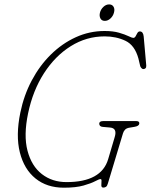

<svg xmlns="http://www.w3.org/2000/svg" viewBox="-20 -858 700 892"><path d="M466 -714Q505.5 -714 533 -706Q560.5 -698 577 -690Q593.5 -682 599 -682Q606 -682 610 -689.5Q614 -697 618.2 -704.5Q622.5 -712 629.5 -712Q645 -712 647.5 -689L659.5 -553.5Q660 -544.5 655.8 -540.8Q651.5 -537 646 -537Q641 -537 636.8 -542Q632.5 -547 631.5 -550.5L623 -586.5Q606 -648 562.8 -668.5Q519.5 -689 466.5 -689Q381.5 -689 308.8 -643.5Q236 -598 184.2 -517.5Q132.5 -437 110.5 -331.5Q89 -229 107.8 -157.8Q126.5 -86.5 174.5 -49.2Q222.5 -12 289 -12Q451 -12 482.5 -118.5L513 -221.5Q525.5 -262.5 491.5 -265.5L457 -268.5Q441 -270 441 -284Q441.5 -295.5 460 -295.5H613Q629 -295.5 627 -283Q625.5 -272 603.5 -268.5L582.5 -265Q568.5 -263 561.5 -256Q554.5 -249 551.5 -239L481 -5Q478 6 472.5 9.8Q467 13.5 460 13.5Q451 13.5 450.8 3.5Q450.5 -6.5 451.5 -16.2Q452.5 -26 447 -26Q440.5 -26 421.8 -16Q403 -6 367.8 4Q332.5 14 276.5 14Q198 14 145 -28.8Q92 -71.5 72.2 -150Q52.5 -228.5 74.5 -335Q91 -415.5 127.5 -484.2Q164 -553 216.2 -604.5Q268.5 -656 332 -685Q395.5 -714 466 -714ZM467 -761Q452.5 -761 446.5 -772.5Q440.5 -784 444.5 -799.5Q448.5 -815 460.5 -826.2Q472.5 -837.5 487 -837.5Q501.5 -837.5 507.8 -826.2Q514 -815 509.5 -799.5Q505.5 -783.5 493.2 -772.2Q481 -761 467 -761Z"/></svg>

Font: Fraunces 72pt S100 Thin
Style: Italic
Weight: 100
Italic angle: -16°
Version: Version 1.000; ttfautohint (v1.8.3)